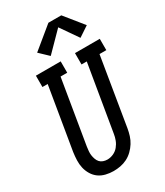

<svg xmlns="http://www.w3.org/2000/svg" viewBox="-238 -1072 1009 1174"><g transform="rotate(-30 266.5 -484.5)"><path d="M203 8Q176 8 149 1.5Q122 -5 101 -20Q80 -35 66 -58Q52 -81 46 -107Q40 -133 41 -161Q42 -189 46 -217L119 -655H82V-735H257V-655H210L135 -204Q133 -189 131.5 -174Q130 -159 132 -144.5Q134 -130 139 -116Q144 -102 153 -92Q162 -82 176 -77Q190 -72 205 -72Q227 -72 248 -81.5Q269 -91 283.5 -108.5Q298 -126 306 -147Q314 -168 317 -189L395 -655H358V-735H533V-655H485L406 -176Q402 -152 394.5 -128Q387 -104 373.5 -82.5Q360 -61 341 -42.5Q322 -24 299 -12.5Q276 -1 251.5 3.5Q227 8 203 8ZM221 -794 159 -853 310 -977H401L506 -847L434 -799L348 -923Z"/></g></svg>

Font: Iosevka Slab Medium
Style: Italic
Weight: 500
Italic angle: -9°
Monospace: yes
Designer: Belleve Invis
Foundry: Belleve Invis
Version: Version 11.1.0; ttfautohint (v1.8.3)